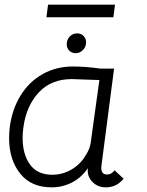

<svg xmlns="http://www.w3.org/2000/svg" viewBox="-20 -793 628 823"><path d="M19 -201Q19 -225 22 -249Q32 -325 68.5 -384Q105 -443 163 -475.5Q221 -508 293 -508Q347 -508 410 -499H469L415 -84Q414 -80 414 -74Q414 -45 439 -45Q458 -45 471 -63L510 -27Q492 -6 473.5 2Q455 10 433 10Q398 10 375 -14.5Q352 -39 357 -72Q328 -31 288 -10.5Q248 10 201 10Q113 10 66 -49.5Q19 -109 19 -201ZM347 -127Q367 -156 370 -190L406 -450L342 -452L288 -454Q199 -454 145.5 -396Q92 -338 80 -245Q77 -223 77 -201Q77 -132 108.5 -88Q140 -44 204 -44Q249 -44 287.5 -67Q326 -90 347 -127ZM266 -603Q266 -623 279 -636.5Q292 -650 310 -650Q327 -650 338 -639Q349 -628 349 -611Q349 -592 335.5 -578.5Q322 -565 304 -565Q288 -565 277 -576Q266 -587 266 -603ZM186 -773H473L466 -719H179Z"/></svg>

Font: Bellota
Style: Italic
Weight: 400
Italic angle: -7.5°
Designer: Kemie Guaida
Foundry: Kemie Guaida
Version: Version 4.001